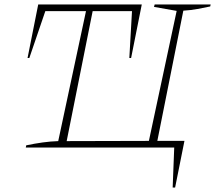

<svg xmlns="http://www.w3.org/2000/svg" viewBox="-20 -664 968 864"><path d="M757 180 764 0H96L98 -10Q136 -18 172 -23Q208 -28 242 -29L367 -614H184L112 -403H104L152 -644H618L570 -403H562L574 -614H397L280 -29L650 -30L775 -615L673 -633L676 -644H928L926 -635Q898 -629 868 -623.5Q838 -618 805 -616L688 -30H810L768 180Z"/></svg>

Font: Piazzolla SC Thin
Style: Italic
Weight: 100
Italic angle: -11.3°
Designer: Juan Pablo del Peral
Foundry: Huerta Tipografica
Version: Version 1.330